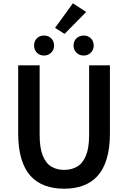

<svg xmlns="http://www.w3.org/2000/svg" viewBox="-20 -1138 780 1172"><path d="M371 14Q307 14 255 -5Q203 -24 166.5 -64Q130 -104 110.5 -169Q91 -234 91 -324V-739H222V-314Q222 -235 241 -188Q260 -141 293.5 -121Q327 -101 371 -101Q417 -101 451 -121Q485 -141 504.5 -188Q524 -235 524 -314V-739H651V-324Q651 -234 631.5 -169Q612 -104 575.5 -64Q539 -24 487.5 -5Q436 14 371 14ZM249 -799Q222 -799 205 -816.5Q188 -834 188 -860Q188 -887 205 -904Q222 -921 249 -921Q275 -921 292.5 -904Q310 -887 310 -860Q310 -834 292.5 -816.5Q275 -799 249 -799ZM374 -931 316 -968 425 -1118 506 -1065ZM491 -799Q464 -799 446.5 -816.5Q429 -834 429 -860Q429 -887 446.5 -904Q464 -921 491 -921Q517 -921 534.5 -904Q552 -887 552 -860Q552 -834 534.5 -816.5Q517 -799 491 -799Z"/></svg>

Font: Noto Sans KR SemiBold
Style: Regular
Weight: 600
Designer: Ryoko NISHIZUKA  (kana, bopomofo & ideographs); Paul D. Hunt (Latin, Greek & Cyrillic); Sandoll Communications , Soo-you
Foundry: Adobe
Version: Version 2.004-H2;hotconv 1.0.118;makeotfexe 2.5.65603